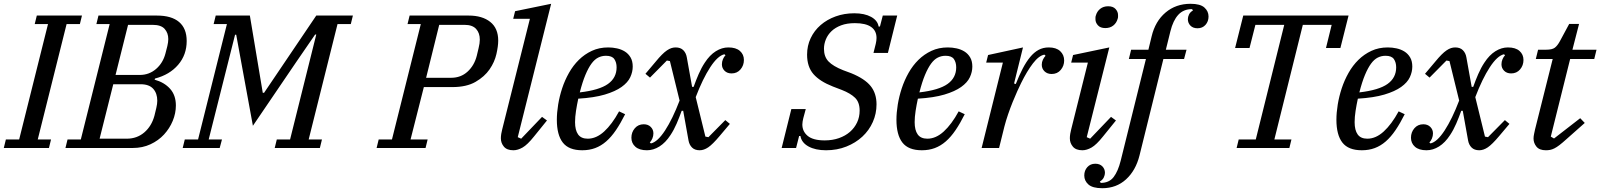

<svg xmlns="http://www.w3.org/2000/svg" viewBox="-41 -780 8435 1012"><path d="M-10 -45H60L212 -653H142L153 -698H391L380 -653H310L158 -45H228L217 0H-21Z M315 -45H385L537 -653H467L478 -698H786Q863 -698 903 -664Q943 -630 943 -564Q943 -491 898 -438.5Q853 -386 776 -366L774 -360Q825 -346 855.5 -312Q886 -278 886 -224Q886 -183 869.5 -143Q853 -103 823.5 -71Q794 -39 752 -19.5Q710 0 659 0H304ZM484 -49H627Q681 -49 719.5 -82Q758 -115 773 -170Q778 -190 783 -211.5Q788 -233 788 -249Q788 -288 766.5 -312Q745 -336 700 -336H556ZM568 -385H696Q745 -385 781.5 -416.5Q818 -448 831 -498Q836 -516 841 -537Q846 -558 846 -574Q846 -606 827 -627.5Q808 -649 764 -649H634Z M933 -45H1003L1155 -653H1085L1096 -698H1276L1344 -291H1351L1626 -698H1819L1808 -653H1738L1586 -45H1656L1645 0H1407L1418 -45H1488L1626 -598H1620L1521 -454L1292 -117L1230 -455L1204 -597H1198L1059 -45H1129L1117 0H922Z M1955 -45H2025L2177 -653H2107L2118 -698H2429Q2501 -698 2543 -664.5Q2585 -631 2585 -566Q2585 -537 2575.5 -495Q2566 -453 2539.5 -414.5Q2513 -376 2465.5 -348.5Q2418 -321 2343 -321H2193L2123 -45H2213L2202 0H1944ZM2205 -370H2337Q2388 -370 2423.5 -402.5Q2459 -435 2472 -486Q2475 -500 2481.5 -526Q2488 -552 2488 -571Q2488 -606 2468.5 -627.5Q2449 -649 2408 -649H2274Z M2665 12Q2631 12 2615 -7Q2599 -26 2599 -51Q2599 -62 2601 -74.5Q2603 -87 2606 -98L2752 -681H2664L2674 -721L2864 -760L2688 -57L2706 -49L2816 -164L2842 -145L2774 -61Q2739 -17 2713.5 -2.5Q2688 12 2665 12Z M3028 12Q2957 12 2925.5 -28.5Q2894 -69 2894 -149Q2894 -186 2901 -229Q2908 -272 2922 -314.5Q2936 -357 2958 -396Q2980 -435 3010 -464.5Q3040 -494 3078.5 -512Q3117 -530 3165 -530Q3188 -530 3211 -525Q3234 -520 3252.5 -508.5Q3271 -497 3282.5 -477.5Q3294 -458 3294 -429Q3294 -401 3281 -373Q3268 -345 3235 -321.5Q3202 -298 3146.5 -281.5Q3091 -265 3007 -260Q3000 -228 2995 -195.5Q2990 -163 2990 -136Q2990 -94 3006 -71.5Q3022 -49 3057 -49Q3102 -49 3143.5 -87Q3185 -125 3222 -193L3254 -178Q3230 -130 3205.5 -94Q3181 -58 3154 -34.5Q3127 -11 3096 0.5Q3065 12 3028 12ZM3015 -293Q3118 -305 3163.5 -337.5Q3209 -370 3209 -425Q3209 -451 3197 -468.5Q3185 -486 3153 -486Q3131 -486 3112 -476.5Q3093 -467 3076.5 -444.5Q3060 -422 3044.5 -385Q3029 -348 3015 -293Z M3369 12Q3329 12 3308 -6.5Q3287 -25 3287 -54Q3287 -83 3305 -104Q3323 -125 3352 -125Q3375 -125 3389 -111Q3403 -97 3403 -77Q3403 -63 3397.5 -50Q3392 -37 3384 -29L3390 -24Q3425 -32 3464.5 -92.5Q3504 -153 3541 -250L3490 -458L3474 -461L3385 -371L3361 -391L3415 -455Q3433 -477 3447.5 -491.5Q3462 -506 3474.5 -514.5Q3487 -523 3498 -526.5Q3509 -530 3520 -530Q3546 -530 3560.5 -515.5Q3575 -501 3579 -478L3607 -322H3615Q3627 -356 3641.5 -389.5Q3656 -423 3674 -450Q3700 -490 3732 -510Q3764 -530 3798 -530Q3838 -530 3859 -511.5Q3880 -493 3880 -464Q3880 -435 3862 -414Q3844 -393 3815 -393Q3792 -393 3778 -407Q3764 -421 3764 -441Q3764 -455 3769.5 -468Q3775 -481 3783 -489L3777 -494Q3742 -486 3702.5 -425.5Q3663 -365 3626 -268L3677 -60L3693 -57L3782 -147L3806 -127L3752 -63Q3715 -19 3692 -3.5Q3669 12 3647 12Q3621 12 3606.5 -2.5Q3592 -17 3588 -40L3560 -196H3552Q3540 -162 3525.5 -128.5Q3511 -95 3493 -68Q3467 -28 3435 -8Q3403 12 3369 12Z M4313 12Q4257 12 4220.5 -8Q4184 -28 4178 -63H4171L4155 0H4079L4130 -205H4206L4193 -157Q4191 -148 4189.5 -140Q4188 -132 4188 -124Q4188 -87 4216.5 -63.5Q4245 -40 4306 -40Q4347 -40 4381 -52Q4415 -64 4439 -85Q4463 -106 4476.5 -134.5Q4490 -163 4490 -197Q4490 -241 4466 -264.5Q4442 -288 4396 -306L4349 -324Q4280 -351 4246.5 -389.5Q4213 -428 4213 -492Q4213 -539 4232 -579Q4251 -619 4284.5 -648Q4318 -677 4363.5 -693.5Q4409 -710 4462 -710Q4516 -710 4550.5 -691Q4585 -672 4590 -640H4597L4612 -698H4688L4639 -501H4563L4575 -549Q4579 -566 4579 -580Q4579 -618 4550.5 -638Q4522 -658 4465 -658Q4423 -658 4392.5 -646.5Q4362 -635 4342 -616Q4322 -597 4312 -572.5Q4302 -548 4302 -523Q4302 -481 4326 -456Q4350 -431 4403 -410L4446 -394Q4517 -365 4548 -326.5Q4579 -288 4579 -230Q4579 -181 4559.5 -137Q4540 -93 4504.5 -60Q4469 -27 4420 -7.5Q4371 12 4313 12Z M4818 12Q4747 12 4715.5 -28.5Q4684 -69 4684 -149Q4684 -186 4691 -229Q4698 -272 4712 -314.5Q4726 -357 4748 -396Q4770 -435 4800 -464.5Q4830 -494 4868.5 -512Q4907 -530 4955 -530Q4978 -530 5001 -525Q5024 -520 5042.5 -508.5Q5061 -497 5072.5 -477.5Q5084 -458 5084 -429Q5084 -401 5071 -373Q5058 -345 5025 -321.5Q4992 -298 4936.5 -281.5Q4881 -265 4797 -260Q4790 -228 4785 -195.5Q4780 -163 4780 -136Q4780 -94 4796 -71.5Q4812 -49 4847 -49Q4892 -49 4933.5 -87Q4975 -125 5012 -193L5044 -178Q5020 -130 4995.5 -94Q4971 -58 4944 -34.5Q4917 -11 4886 0.5Q4855 12 4818 12ZM4805 -293Q4908 -305 4953.5 -337.5Q4999 -370 4999 -425Q4999 -451 4987 -468.5Q4975 -486 4943 -486Q4921 -486 4902 -476.5Q4883 -467 4866.5 -444.5Q4850 -422 4834.5 -385Q4819 -348 4805 -293Z M5245 -450H5157L5167 -490L5351 -530L5304 -340L5313 -337Q5331 -383 5349.5 -418.5Q5368 -454 5388.5 -479Q5409 -504 5433 -517Q5457 -530 5487 -530Q5526 -530 5547 -510.5Q5568 -491 5568 -461Q5568 -433 5550 -411.5Q5532 -390 5502 -390Q5479 -390 5464.5 -404Q5450 -418 5450 -439Q5450 -453 5456 -465.5Q5462 -478 5470 -486L5464 -492Q5435 -487 5403.5 -446Q5372 -405 5341 -342Q5333 -326 5321 -299.5Q5309 -273 5296.5 -242Q5284 -211 5272.5 -177.5Q5261 -144 5253 -113L5225 0H5133Z M5664 12Q5630 12 5614 -7Q5598 -26 5598 -51Q5598 -62 5600 -74.5Q5602 -87 5605 -98L5693 -450H5605L5615 -490L5806 -530L5687 -57L5705 -49L5815 -164L5841 -145L5773 -61Q5738 -17 5712.5 -2.5Q5687 12 5664 12ZM5785 -632Q5759 -632 5746 -646.5Q5733 -661 5733 -678Q5733 -682 5733 -687.5Q5733 -693 5735 -698Q5741 -720 5758 -733.5Q5775 -747 5800 -747Q5826 -747 5839 -732.5Q5852 -718 5852 -701Q5852 -697 5852 -691.5Q5852 -686 5850 -681Q5844 -659 5827 -645.5Q5810 -632 5785 -632Z M5769 212Q5718 212 5696 192.5Q5674 173 5674 145Q5674 119 5690 101Q5706 83 5732 83Q5756 83 5769.5 97Q5783 111 5783 131Q5783 142 5777 155Q5771 168 5756 177L5761 184Q5805 184 5828.5 153.5Q5852 123 5866 67L5999 -469H5909L5921 -518H6012L6029 -588Q6048 -668 6102.5 -714Q6157 -760 6234 -760Q6285 -760 6307 -740.5Q6329 -721 6329 -693Q6329 -667 6313 -649Q6297 -631 6271 -631Q6247 -631 6233.5 -645Q6220 -659 6220 -679Q6220 -691 6226 -703.5Q6232 -716 6247 -725L6242 -732Q6197 -732 6169.5 -702Q6142 -672 6128 -615L6104 -518H6213L6200 -469H6091L5965 40Q5945 119 5894 165.5Q5843 212 5769 212Z M6488 -45H6578L6728 -649H6576L6545 -527H6469L6512 -698H7067L7024 -527H6948L6978 -649H6826L6676 -45H6766L6755 0H6477Z M7137 12Q7066 12 7034.5 -28.5Q7003 -69 7003 -149Q7003 -186 7010 -229Q7017 -272 7031 -314.5Q7045 -357 7067 -396Q7089 -435 7119 -464.5Q7149 -494 7187.5 -512Q7226 -530 7274 -530Q7297 -530 7320 -525Q7343 -520 7361.5 -508.5Q7380 -497 7391.5 -477.5Q7403 -458 7403 -429Q7403 -401 7390 -373Q7377 -345 7344 -321.5Q7311 -298 7255.5 -281.5Q7200 -265 7116 -260Q7109 -228 7104 -195.5Q7099 -163 7099 -136Q7099 -94 7115 -71.5Q7131 -49 7166 -49Q7211 -49 7252.5 -87Q7294 -125 7331 -193L7363 -178Q7339 -130 7314.5 -94Q7290 -58 7263 -34.5Q7236 -11 7205 0.5Q7174 12 7137 12ZM7124 -293Q7227 -305 7272.5 -337.5Q7318 -370 7318 -425Q7318 -451 7306 -468.5Q7294 -486 7262 -486Q7240 -486 7221 -476.5Q7202 -467 7185.5 -444.5Q7169 -422 7153.5 -385Q7138 -348 7124 -293Z M7478 12Q7438 12 7417 -6.5Q7396 -25 7396 -54Q7396 -83 7414 -104Q7432 -125 7461 -125Q7484 -125 7498 -111Q7512 -97 7512 -77Q7512 -63 7506.5 -50Q7501 -37 7493 -29L7499 -24Q7534 -32 7573.5 -92.5Q7613 -153 7650 -250L7599 -458L7583 -461L7494 -371L7470 -391L7524 -455Q7542 -477 7556.5 -491.5Q7571 -506 7583.5 -514.5Q7596 -523 7607 -526.5Q7618 -530 7629 -530Q7655 -530 7669.5 -515.5Q7684 -501 7688 -478L7716 -322H7724Q7736 -356 7750.5 -389.5Q7765 -423 7783 -450Q7809 -490 7841 -510Q7873 -530 7907 -530Q7947 -530 7968 -511.5Q7989 -493 7989 -464Q7989 -435 7971 -414Q7953 -393 7924 -393Q7901 -393 7887 -407Q7873 -421 7873 -441Q7873 -455 7878.5 -468Q7884 -481 7892 -489L7886 -494Q7851 -486 7811.5 -425.5Q7772 -365 7735 -268L7786 -60L7802 -57L7891 -147L7915 -127L7861 -63Q7824 -19 7801 -3.5Q7778 12 7756 12Q7730 12 7715.5 -2.5Q7701 -17 7697 -40L7669 -196H7661Q7649 -162 7634.5 -128.5Q7620 -95 7602 -68Q7576 -28 7544 -8Q7512 12 7478 12Z M8107 12Q8073 12 8057.5 -7Q8042 -26 8042 -50Q8042 -61 8045 -74.5Q8048 -88 8050 -98L8143 -469H8054L8066 -518H8109Q8140 -518 8154 -528.5Q8168 -539 8181 -563L8230 -654H8282L8247 -518H8374L8362 -469H8235L8133 -60L8150 -50L8288 -157L8312 -132L8215 -46Q8194 -27 8179 -15.5Q8164 -4 8152 2Q8140 8 8129.5 10Q8119 12 8107 12Z"/></svg>

Font: IBM Plex Serif Text
Style: Italic
Weight: 450
Italic angle: -14°
Designer: Mike Abbink, Paul van der Laan, Pieter van Rosmalen
Foundry: Bold Monday
Version: Version 3.001